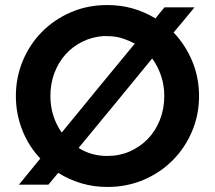

<svg xmlns="http://www.w3.org/2000/svg" viewBox="-20 -731 852 762"><path d="M172 2H55Q76 -24 97.5 -50Q119 -76 140 -102Q94 -150 68.5 -214.5Q43 -279 43 -350Q43 -423 70 -488.5Q97 -554 145.5 -603.5Q194 -653 260.5 -682Q327 -711 406 -711Q459 -711 506.5 -697.5Q554 -684 597 -658Q605 -669 614.5 -680Q624 -691 633 -702H752Q731 -676 710.5 -651.5Q690 -627 669 -602Q716 -553 743 -488Q770 -423 770 -350Q770 -276 742.5 -210.5Q715 -145 666 -95.5Q617 -46 550.5 -17.5Q484 11 406 11Q352 11 303 -3.5Q254 -18 211 -45Q201 -33 191.5 -21.5Q182 -10 172 2ZM180 -350Q180 -309 191.5 -272.5Q203 -236 225 -205Q298 -294 370 -382Q442 -470 515 -558Q494 -569 471 -577Q448 -585 423 -587Q415 -587 407.5 -587.5Q400 -588 392 -588Q347 -585 308 -566Q269 -547 240.5 -515.5Q212 -484 196 -441.5Q180 -399 180 -350ZM632 -350Q632 -392 619.5 -429.5Q607 -467 584 -499Q511 -410 438.5 -321.5Q366 -233 292 -144Q342 -112 406 -112Q454 -112 495 -130Q536 -148 566.5 -179.5Q597 -211 614.5 -255Q632 -299 632 -350Z"/></svg>

Font: Rosa Sans SemiBold
Style: Regular
Weight: 600
Designer: Pentagram / MCKL
Foundry: Pentagram / MCKL
Version: Version 1.005;September 16, 2019;FontCreator 11.5.0.2425 64-